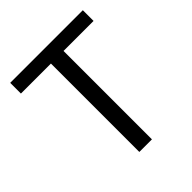

<svg xmlns="http://www.w3.org/2000/svg" viewBox="-182 -778 899 899"><g transform="rotate(-45 268.0 -328.0)"><path d="M226.2 0V-585.4H27.5V-656.3H508.4V-585.4H309.7V0Z"/></g></svg>

Font: Source Sans 3 VF
Style: Regular
Weight: 200
Designer: Paul D. Hunt
Foundry: Adobe
Version: Version 3.046;hotconv 1.0.118;makeotfexe 2.5.65603